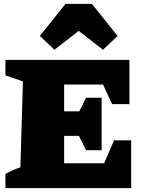

<svg xmlns="http://www.w3.org/2000/svg" viewBox="-20 -968 739 988"><path d="M567 -246H655V0H8V-73Q45 -94 85 -107L98 -549L8 -580V-660H646V-432H557L510 -533H310V-395H388L423 -465H503V-195H423L386 -269H310V-128H516ZM453 -948 585 -783 510 -712 385 -809 260 -712 185 -783 317 -948Z"/></svg>

Font: Piazzolla Black
Style: Regular
Weight: 900
Designer: Juan Pablo del Peral
Foundry: Huerta Tipografica
Version: Version 1.330